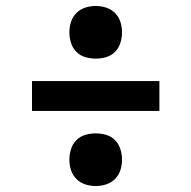

<svg xmlns="http://www.w3.org/2000/svg" viewBox="-20 -661 640 642"><path d="M300 -465Q282 -465 265 -470Q248 -475 235.5 -487.5Q223 -500 217.5 -517.5Q212 -535 212 -553Q212 -571 217.5 -588Q223 -605 235.5 -617.5Q248 -630 265 -635.5Q282 -641 300 -641Q318 -641 335 -635.5Q352 -630 364.5 -617.5Q377 -605 382.5 -588Q388 -571 388 -553Q388 -535 382.5 -517.5Q377 -500 364.5 -487.5Q352 -475 335 -470Q318 -465 300 -465ZM87 -290V-390H513V-290ZM300 -39Q282 -39 265 -44.5Q248 -50 235.5 -62.5Q223 -75 217.5 -92Q212 -109 212 -127Q212 -145 217.5 -162.5Q223 -180 235.5 -192.5Q248 -205 265 -210Q282 -215 300 -215Q318 -215 335 -210Q352 -205 364.5 -192.5Q377 -180 382.5 -162.5Q388 -145 388 -127Q388 -109 382.5 -92Q377 -75 364.5 -62.5Q352 -50 335 -44.5Q318 -39 300 -39Z"/></svg>

Font: Iosevka Slab Extended
Style: Bold
Weight: 700
Width: 7
Monospace: yes
Designer: Belleve Invis
Foundry: Belleve Invis
Version: Version 11.1.0; ttfautohint (v1.8.3)